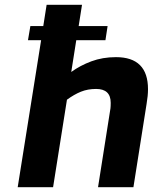

<svg xmlns="http://www.w3.org/2000/svg" viewBox="-20 -783 639 803"><path d="M599 -410Q599 -383 593 -348L538 0H390L442 -330Q443 -338 443 -353Q443 -411 382 -411Q347 -411 318.5 -399.5Q290 -388 260 -366L202 0H54L152 -615H97L107 -674H161L175 -763H323L309 -674H430L421 -615H299L278 -482Q315 -509 362 -526.5Q409 -544 465 -544Q599 -544 599 -410Z"/></svg>

Font: Exo
Style: Bold Italic
Weight: 700
Italic angle: -9°
Designer: Natanael Gama
Foundry: Natanael Gama
Version: Version 1.500; ttfautohint (v1.6)